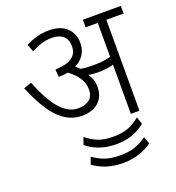

<svg xmlns="http://www.w3.org/2000/svg" viewBox="-156 -756 1044 1139"><g transform="rotate(-20 366.0 -186.5)"><path d="M438 -219.2C438 -251 426.8 -279.3 411.1 -303.2C431.6 -299.8 451.7 -297.9 471.2 -297.9C504.4 -297.9 535.6 -300.8 568.8 -310.1V0H623V-574.2H731.9V-622.1H492.2V-574.2H568.8V-359.9C531.7 -350.6 499.5 -347.2 461.9 -347.2C435.1 -347.2 406.7 -347.7 378.9 -353C371.1 -361.3 362.8 -368.7 354 -376C404.8 -401.4 431.2 -444.8 431.2 -498C431.2 -538.1 418 -570.3 391.6 -595.2C365.2 -619.6 328.1 -631.8 280.8 -631.8C220.7 -631.8 175.8 -615.2 132.8 -594.2L150.9 -546.9C196.3 -570.8 233.9 -584 283.2 -584C339.4 -584 377.9 -555.2 377.9 -498C377.9 -437 336.9 -403.8 237.8 -399.9L242.2 -352.1C262.7 -352.1 282.2 -354 300.8 -357.9C350.1 -320.8 384.8 -277.3 384.8 -224.1C384.8 -192.4 375.5 -170.4 357.4 -157.2C339.4 -144 316.4 -137.2 289.1 -137.2C201.2 -137.2 136.2 -223.1 75.2 -376L25.9 -358.9C66.4 -261.7 107.9 -191.9 150.4 -150.4C192.9 -108.9 240.7 -87.9 294.9 -87.9C370.6 -87.9 438 -127 438 -219.2ZM426.8 140.1C468.3 140.1 504.9 133.8 536.6 121.1C568.4 108.4 592.8 93.8 610.8 77.1L594.7 32.2C572.3 50.8 548.3 65.4 522.9 76.2C497.6 86.4 465.3 91.8 426.8 91.8C386.7 91.8 354 86.4 329.1 76.2C303.7 65.4 279.8 50.8 257.8 32.2L241.7 77.1C279.3 110.4 341.3 140.1 426.8 140.1ZM426.8 258.8C510.7 258.8 570.3 231.4 610.8 202.1L594.7 157.2C569.3 175.3 543.9 188.5 518.6 197.3C492.7 205.6 462.4 210 426.8 210C390.6 210 359.9 205.6 334.5 197.3C308.6 188.5 283.2 175.3 257.8 157.2L241.7 202.1C282.2 231.4 341.3 258.8 426.8 258.8Z"/></g></svg>

Font: Noto Reveo Sans
Style: Regular
Weight: 300
Designer: Monotype Design Team
Foundry: Monotype Imaging Inc.
Version: Version 2.007